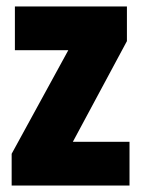

<svg xmlns="http://www.w3.org/2000/svg" viewBox="-20 -573 437 593"><path d="M380 0V-135H205L372 -446V-553H26V-418H191L16 -98V0Z"/></svg>

Font: Noto Sans Arabic UI XCn Bk
Style: Regular
Weight: 900
Width: 2
Designer: Monotype Design Team, Nadine Chahine and Nizar Qandah
Foundry: Monotype Imaging Inc.
Version: Version 2.010